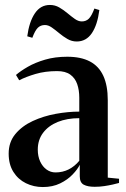

<svg xmlns="http://www.w3.org/2000/svg" viewBox="-20 -746 510 775"><path d="M153 9Q116 9 84.5 -6.5Q53 -22 34 -52.2Q15 -82.5 15 -126Q15 -172.5 42 -205Q69 -237.5 112.2 -257.5Q155.5 -277.5 205.2 -286.5Q255 -295.5 300 -295.5V-351.5Q300 -382.5 291.5 -406.8Q283 -431 263.5 -445Q244 -459 210.5 -459Q162.5 -459 123.5 -447.5Q84.5 -436 57.5 -422L44.5 -443.5Q63 -459.5 92.5 -476.5Q122 -493.5 162 -505.2Q202 -517 251.5 -517Q306.5 -517 342.8 -498Q379 -479 397 -440Q415 -401 415 -341.5V-29L460.5 -24.5V-7.5Q450 -4.5 434.5 -1Q419 2.5 400.8 5.2Q382.5 8 362 8Q334 8 318 -0.5Q302 -9 302 -34.5V-81Q293.5 -63 273.2 -41.8Q253 -20.5 222.8 -5.8Q192.5 9 153 9ZM204 -50Q233 -50 257.2 -62.2Q281.5 -74.5 300 -97V-269Q251 -269 213.2 -253.8Q175.5 -238.5 154 -210Q132.5 -181.5 132.5 -142Q132.5 -115 142.2 -94Q152 -73 168.2 -61.5Q184.5 -50 204 -50ZM90 -599.5Q98 -658.5 120.8 -692.2Q143.5 -726 181.5 -726Q202 -726 219.2 -716Q236.5 -706 252.2 -692.8Q268 -679.5 282.2 -669.5Q296.5 -659.5 310 -659.5Q327.5 -659.5 338.8 -670.8Q350 -682 361 -711.5L381 -705.5Q373.5 -646 350.8 -612.2Q328 -578.5 289.5 -578.5Q269.5 -578.5 252 -588.8Q234.5 -599 219 -612Q203.5 -625 189.2 -635Q175 -645 161.5 -645Q144 -645 132.8 -634Q121.5 -623 110.5 -593.5Z"/></svg>

Font: Merriweather 144pt SemiBold
Style: Regular
Weight: 600
Version: Version 2.100